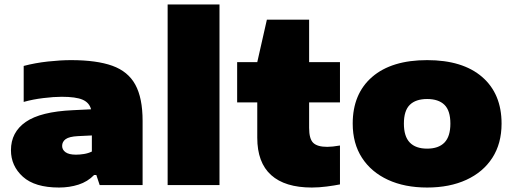

<svg xmlns="http://www.w3.org/2000/svg" viewBox="-20 -828 2297 859"><path d="M244 11Q136 11 82.5 -37.2Q29 -85.5 29 -156Q29 -236.5 95.2 -282.5Q161.5 -328.5 306 -335L387.5 -339Q379.5 -369 349.5 -382Q319.5 -395 256 -395Q221 -395 173.8 -389.2Q126.5 -383.5 86 -372V-533Q137 -546.5 194.2 -552.8Q251.5 -559 298 -559Q412 -559 482.5 -533.8Q553 -508.5 585.5 -449Q618 -389.5 618 -287V0H426L411 -45H401Q372 -15 331.2 -2Q290.5 11 244 11ZM258 -175Q258 -158 273.2 -147Q288.5 -136 320 -136Q336.5 -136 355.5 -139Q374.5 -142 391 -150V-222L329 -219Q289.5 -217 273.8 -205.5Q258 -194 258 -175Z M730 0V-808H962V0Z M1375 11Q1255 11 1193 -44.8Q1131 -100.5 1131 -212V-370H1041V-550H1131L1174 -740H1363V-550H1501V-370H1363V-256Q1363 -206.5 1381.5 -188.8Q1400 -171 1444 -171Q1466.5 -171 1501 -177V-3Q1476.5 2 1441.5 6.5Q1406.5 11 1375 11Z M1891 11Q1790.5 11 1715.8 -23.5Q1641 -58 1599.5 -122Q1558 -186 1558 -275Q1558 -408.5 1645 -483.8Q1732 -559 1891 -559Q2050 -559 2137 -483.8Q2224 -408.5 2224 -275Q2224 -186 2182.8 -122Q2141.5 -58 2066.5 -23.5Q1991.5 11 1891 11ZM1891 -163Q1942 -163 1968.5 -190.2Q1995 -217.5 1995 -275Q1995 -333 1968.5 -359Q1942 -385 1891 -385Q1840 -385 1813.5 -359Q1787 -333 1787 -275Q1787 -217.5 1813.5 -190.2Q1840 -163 1891 -163Z"/></svg>

Font: Encode Sans Expanded Expanded Black
Style: Regular
Weight: 900
Width: 7
Designer: Multiple Designers
Foundry: Impallari Type
Version: Version 3.000; ttfautohint (v1.8.3) -l 8 -r 50 -G 200 -x 14 